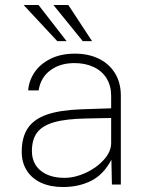

<svg xmlns="http://www.w3.org/2000/svg" viewBox="-20 -743 592 773"><path d="M67.5 -132Q67.5 -190.5 92 -227Q116.5 -263.5 169.2 -281.8Q222 -300 308.5 -303L427.5 -307V-357Q427.5 -398 409 -427.8Q390.5 -457.5 357 -473.2Q323.5 -489 279.5 -489Q222 -489 182.8 -460Q143.5 -431 135.5 -379H93.5Q96 -417 118.5 -451Q141 -485 182.8 -506Q224.5 -527 281.5 -527Q336.5 -527 378.2 -506.5Q420 -486 443.2 -447.8Q466.5 -409.5 466.5 -358V0H430.5L428.5 -100Q397 -40 347 -15Q297 10 233.5 10Q183 10 145.5 -7.2Q108 -24.5 87.8 -56.5Q67.5 -88.5 67.5 -132ZM427.5 -167V-268L327.5 -266Q245 -264.5 197.5 -250.8Q150 -237 129.2 -209Q108.5 -181 108.5 -135Q108.5 -84.5 144 -55.8Q179.5 -27 239.5 -27Q282 -27 326 -47.5Q370 -68 398.8 -100.5Q427.5 -133 427.5 -167ZM350.5 -577.5H313L195 -723H255ZM248 -577.5H210.5L75 -723H135Z"/></svg>

Font: Public Sans VF
Style: Regular
Weight: 400
Designer: Pablo Impallari, Rodrigo Fuenzalida (Modified by Dan O. Williams and USWDS)
Version: Version 1.003